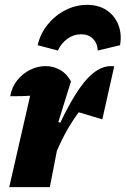

<svg xmlns="http://www.w3.org/2000/svg" viewBox="-20 -770 517 790"><path d="M18 0 104 -376Q77 -374 22 -374Q29 -413 51.5 -440.5Q74 -468 104.5 -483Q135 -498 168 -498Q199 -498 227 -482.5Q255 -467 272 -435L220 -268L228 -265Q291 -397 343.5 -451Q396 -505 450 -497L401 -279L304 -308Q280 -276 257.5 -237Q235 -198 214 -149L185 0ZM338 -750Q385 -750 418 -728.5Q451 -707 466.5 -669Q482 -631 474 -584L382 -562Q381 -592 362.5 -610.5Q344 -629 314 -629Q283 -629 257.5 -610.5Q232 -592 218 -562L135 -584Q146 -632 176.5 -669.5Q207 -707 249.5 -728.5Q292 -750 338 -750Z"/></svg>

Font: Piazzolla ExtraBold
Style: Italic
Weight: 800
Italic angle: -11.3°
Designer: Juan Pablo del Peral
Foundry: Huerta Tipografica
Version: Version 1.330